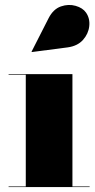

<svg xmlns="http://www.w3.org/2000/svg" viewBox="-20 -762 385 782"><path d="M255.5 -569 109.5 -550 108.5 -551.5 178 -688Q197 -725 228 -735.8Q259 -746.5 288 -738.2Q317 -730 330.5 -710.5Q347 -686.5 343.5 -655.2Q340 -624 317.8 -599.2Q295.5 -574.5 255.5 -569ZM15 -2.5H85V-457.5H15V-460H275V-2.5H345V0H15Z"/></svg>

Font: Bodoni* 72pt Fatface
Style: Regular
Weight: 900
Version: Version 2.3